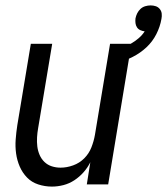

<svg xmlns="http://www.w3.org/2000/svg" viewBox="-20 -682 618 710"><path d="M172 8Q146 8 121.5 0Q97 -8 80 -25.5Q63 -43 53 -66Q43 -89 39.5 -114.5Q36 -140 38 -166.5Q40 -193 44 -219L94 -520H173L121 -208Q118 -191 117 -174Q116 -157 118 -140.5Q120 -124 126.5 -109Q133 -94 144.5 -83Q156 -72 171.5 -67Q187 -62 204 -62Q227 -62 250.5 -70.5Q274 -79 291.5 -96.5Q309 -114 318 -137Q327 -160 331 -183L387 -520H466L380 0H301L314 -82Q304 -62 289 -45Q274 -28 255 -15.5Q236 -3 214.5 2.5Q193 8 172 8ZM415 -450 401 -496Q417 -500 433 -506Q449 -512 464 -520.5Q479 -529 492.5 -540.5Q506 -552 515 -566Q507 -567 499 -570.5Q491 -574 486.5 -581Q482 -588 481 -596.5Q480 -605 481 -614Q483 -624 487.5 -633Q492 -642 499.5 -649Q507 -656 517 -659Q527 -662 537 -662Q547 -662 556 -659Q565 -656 571 -648.5Q577 -641 578 -631.5Q579 -622 577 -612Q572 -583 558 -555.5Q544 -528 521.5 -507Q499 -486 471.5 -472Q444 -458 415 -450Z"/></svg>

Font: Iosevka Oblique
Style: Regular
Weight: 400
Italic angle: -9°
Monospace: yes
Designer: Belleve Invis
Foundry: Belleve Invis
Version: Version 32.5.0; ttfautohint (v1.8.4)